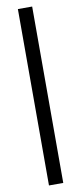

<svg xmlns="http://www.w3.org/2000/svg" viewBox="-108 -874 453 1072"><g transform="rotate(-10 118.5 -338.0)"><path d="M78 162V-838H159V162Z"/></g></svg>

Font: Atkinson Hyperlegible Next
Style: Regular
Weight: 400
Designer: Elliott Scott, Megan Eiswerth, Linus Boman, Theodore Petrosky, Letters from Sweden
Foundry: Applied Design Works, Letters from Sweden
Version: Version 2.001